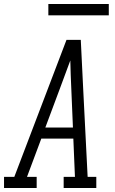

<svg xmlns="http://www.w3.org/2000/svg" viewBox="-50 -933 570 953"><path d="M-30 0V-55H21L280 -735H351L363 -490L385 -55H428V0H266V-55H322L314 -245H155L84 -55H132V0ZM175 -300H312L304 -490Q302 -526 301 -562Q300 -598 299 -633Q286 -597 272.5 -561.5Q259 -526 246 -490ZM190 -857V-913H490V-857Z"/></svg>

Font: Iosevka Slab Light Oblique
Style: Regular
Weight: 300
Italic angle: -9°
Monospace: yes
Designer: Belleve Invis
Foundry: Belleve Invis
Version: Version 11.1.1; ttfautohint (v1.8.3)